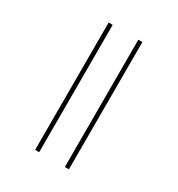

<svg xmlns="http://www.w3.org/2000/svg" viewBox="-178 -789 907 981"><g transform="rotate(30 275.5 -298.5)"><path d="M375 76.7H351.1V-674.3H375ZM199.7 76.7H175.8V-674.3H199.7Z"/></g></svg>

Font: Yantramanav Thin
Style: Regular
Weight: 250
Version: Version 1.001;PS 1.0;hotconv 1.0.72;makeotf.lib2.5.5900; ttf